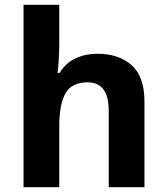

<svg xmlns="http://www.w3.org/2000/svg" viewBox="-20 -780 697 800"><path d="M227 -760V-605Q227 -565 224.5 -528Q222 -491 220 -476H228Q254 -518 295 -537Q336 -556 386 -556Q475 -556 528.5 -508.5Q582 -461 582 -356V0H433V-319Q433 -437 345 -437Q278 -437 252.5 -390.5Q227 -344 227 -257V0H78V-760Z"/></svg>

Font: Noto Sans IKEA
Style: Bold
Weight: 600
Designer: Monotype Design Team
Foundry: Monotype Imaging Inc.
Version: Version 2.001